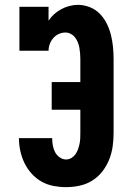

<svg xmlns="http://www.w3.org/2000/svg" viewBox="-20 -763 540 791"><path d="M252 8Q226 8 200 3Q174 -2 151 -15Q128 -28 110 -48Q92 -68 80.5 -92Q69 -116 63.5 -142Q58 -168 58 -194H195Q195 -179 197.5 -164.5Q200 -150 206.5 -137Q213 -124 225.5 -115Q238 -106 252 -106Q264 -106 274 -112Q284 -118 290.5 -127Q297 -136 301 -147Q305 -158 307.5 -169.5Q310 -181 310.5 -192.5Q311 -204 311 -215V-311H193V-425H311V-520Q311 -532 310 -543.5Q309 -555 307 -566.5Q305 -578 300.5 -589Q296 -600 289 -609Q282 -618 271.5 -623.5Q261 -629 250 -629Q235 -629 222 -623Q209 -617 199.5 -606Q190 -595 185 -581.5Q180 -568 180 -554H60V-735H180V-678Q190 -693 203.5 -705Q217 -717 233 -725.5Q249 -734 266.5 -738.5Q284 -743 301 -743Q326 -743 350 -733.5Q374 -724 391.5 -706Q409 -688 420 -665.5Q431 -643 437 -619Q443 -595 445.5 -570Q448 -545 448 -520V-215Q448 -187 444 -159Q440 -131 429.5 -105Q419 -79 401.5 -56.5Q384 -34 360 -19Q336 -4 308 2Q280 8 252 8Z"/></svg>

Font: Iosevka Curly Slab Heavy
Style: Regular
Weight: 900
Monospace: yes
Designer: Belleve Invis
Foundry: Belleve Invis
Version: Version 22.1.2; ttfautohint (v1.8.4)